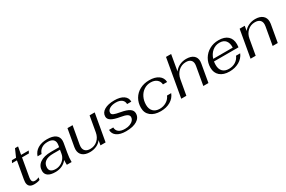

<svg xmlns="http://www.w3.org/2000/svg" viewBox="112 -1832 4448 2991"><g transform="rotate(-30 2336.5 -336.5)"><path d="M77 -90Q77 -109 82 -137L137 -449H49L70 -490H145L206 -628H261L236 -490H373L353 -449H229L172 -123Q169 -105 169 -91Q169 -32 223 -32Q259 -32 297 -51L289 -8Q244 10 185 10Q77 10 77 -90Z M393 -109Q393 -198 464 -248Q535 -298 663 -298H809L815 -334Q817 -344 817 -362Q817 -408 786 -433.5Q755 -459 693 -459Q627 -459 582 -428.5Q537 -398 519 -342H447Q471 -418 538.5 -459Q606 -500 705 -500Q804 -500 855.5 -463.5Q907 -427 907 -359Q907 -343 904 -323L876 -161Q868 -114 864.5 -77.5Q861 -41 862 0H776L775 -40Q775 -56 777 -86Q701 10 567 10Q481 10 437 -21Q393 -52 393 -109ZM789 -188 801 -257H680Q584 -257 534.5 -220.5Q485 -184 485 -114Q485 -72 513.5 -50.5Q542 -29 597 -29Q643 -29 684.5 -50.5Q726 -72 754 -108.5Q782 -145 789 -188Z M1011 -139Q1011 -161 1015 -180L1070 -490H1162L1105 -170Q1102 -152 1102 -135Q1102 -85 1132 -58Q1162 -31 1218 -31Q1294 -31 1349.5 -80.5Q1405 -130 1419 -211L1468 -490H1560L1473 0H1381L1396 -86Q1365 -41 1310 -15.5Q1255 10 1190 10Q1105 10 1058 -29Q1011 -68 1011 -139Z M1617 -142H1693Q1693 -90 1731.5 -60.5Q1770 -31 1843 -31Q1892 -31 1931 -46Q1970 -61 1992.5 -87Q2015 -113 2015 -146Q2015 -177 1981.5 -196Q1948 -215 1874 -227Q1766 -245 1717.5 -274.5Q1669 -304 1669 -350Q1669 -420 1736 -460Q1803 -500 1917 -500Q2021 -500 2079.5 -460.5Q2138 -421 2138 -350H2062Q2062 -401 2024 -430Q1986 -459 1920 -459Q1851 -459 1807.5 -432.5Q1764 -406 1764 -363Q1764 -336 1795.5 -321Q1827 -306 1913 -291Q2015 -273 2062 -241Q2109 -209 2109 -158Q2109 -79 2036.5 -34.5Q1964 10 1838 10Q1735 10 1676 -30Q1617 -70 1617 -142Z M2219 -191Q2219 -280 2260 -350.5Q2301 -421 2375 -460.5Q2449 -500 2543 -500Q2647 -500 2709 -456.5Q2771 -413 2774 -336H2699Q2695 -393 2653.5 -426Q2612 -459 2545 -459Q2479 -459 2425.5 -424Q2372 -389 2341.5 -327.5Q2311 -266 2311 -191Q2311 -116 2352.5 -73.5Q2394 -31 2469 -31Q2534 -31 2588.5 -64Q2643 -97 2667 -154H2742Q2713 -77 2639 -33.5Q2565 10 2464 10Q2350 10 2284.5 -43.5Q2219 -97 2219 -191Z M2954 -683H3046L2996 -396Q3030 -445 3086.5 -472.5Q3143 -500 3208 -500Q3292 -500 3337.5 -463Q3383 -426 3383 -359Q3383 -348 3379 -320L3323 0H3231L3289 -329Q3292 -346 3292 -361Q3292 -408 3263.5 -433.5Q3235 -459 3181 -459Q3103 -459 3046 -407Q2989 -355 2974 -270L2926 0H2834Z M3561 -186Q3561 -113 3600 -72Q3639 -31 3712 -31Q3781 -31 3833 -64Q3885 -97 3908 -154H3983Q3951 -77 3875 -33.5Q3799 10 3701 10Q3592 10 3530.5 -43.5Q3469 -97 3469 -190Q3469 -277 3511 -348Q3553 -419 3626 -459.5Q3699 -500 3789 -500Q3897 -500 3954 -448.5Q4011 -397 4011 -302Q4011 -273 4007 -248H3566Q3561 -215 3561 -186ZM3576 -289H3927Q3930 -370 3894 -414.5Q3858 -459 3784 -459Q3711 -459 3655.5 -413Q3600 -367 3576 -289Z M4167 -490H4259L4244 -404Q4276 -448 4331 -474Q4386 -500 4449 -500Q4534 -500 4581 -460.5Q4628 -421 4628 -352Q4628 -333 4625 -313L4570 0H4478L4535 -323Q4538 -341 4538 -356Q4538 -406 4508 -432.5Q4478 -459 4421 -459Q4345 -459 4290.5 -409.5Q4236 -360 4222 -279L4173 0H4081Z"/></g></svg>

Font: Fahkwang
Style: Italic
Weight: 400
Italic angle: -10°
Version: Version 1.000; ttfautohint (v1.6)